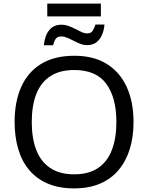

<svg xmlns="http://www.w3.org/2000/svg" viewBox="-20 -1034 821 1064"><path d="M223 -783Q228 -836 252.5 -866.5Q277 -897 320 -897Q341 -897 360 -890Q379 -883 397.5 -873.5Q416 -864 432 -856.5Q448 -849 463 -849Q484 -849 493 -862.5Q502 -876 509 -898H559Q556 -864 544 -838Q532 -812 512 -798Q492 -784 462 -784Q443 -784 424 -791.5Q405 -799 387 -808.5Q369 -818 352 -825Q335 -832 320 -832Q298 -832 289 -819Q280 -806 274 -783ZM242 -943V-1014H539V-943ZM720 -358Q720 -275 699 -207.5Q678 -140 636.5 -91Q595 -42 533.5 -16Q472 10 391 10Q307 10 245 -16.5Q183 -43 142 -91.5Q101 -140 81 -208Q61 -276 61 -359Q61 -469 97 -551Q133 -633 206.5 -679Q280 -725 392 -725Q499 -725 572 -679.5Q645 -634 682.5 -551.5Q720 -469 720 -358ZM156 -358Q156 -268 181 -203Q206 -138 258.5 -103Q311 -68 391 -68Q472 -68 523.5 -103Q575 -138 600 -203Q625 -268 625 -358Q625 -493 569 -569.5Q513 -646 392 -646Q311 -646 258.5 -611.5Q206 -577 181 -512.5Q156 -448 156 -358Z"/></svg>

Font: Noto Sans Ambassadori
Style: Regular
Weight: 400
Designer: Monotype Design Team
Foundry: Monotype Imaging Inc.
Version: Version 2.013